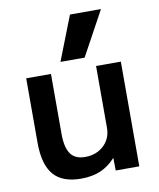

<svg xmlns="http://www.w3.org/2000/svg" viewBox="-88 -859 778 939"><g transform="rotate(-10 301.0 -390.0)"><path d="M239 10Q146 10 102.5 -41Q59 -92 59 -200V-520H182V-223Q182 -155 204.5 -123Q227 -91 277 -91Q315 -91 344 -107Q373 -123 389.5 -150Q406 -177 406 -212V-520H529V0H412L411 -61H409Q378 -26 336.5 -8Q295 10 239 10ZM358 -570H238L324 -790H478Z"/></g></svg>

Font: M PLUS 1 SemiBold
Style: Regular
Weight: 600
Designer: Coji Morishita
Foundry: UNDERFOREST DESIGN
Version: Version 1.001